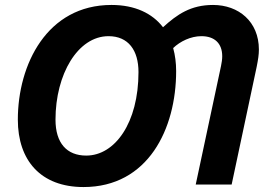

<svg xmlns="http://www.w3.org/2000/svg" viewBox="-20 -745 1126 775"><path d="M317 10C578 10 691 -225 691 -458C691 -491 687 -522 679 -551C707 -578 750 -599 793 -599C846 -599 877 -570 877 -518C877 -506 875 -492 872 -478L770 0H915L1016 -475C1022 -505 1025 -525 1025 -545C1025 -658 943 -725 840 -725C750 -725 695 -687 638 -635C595 -691 525 -725 430 -725C170 -725 52 -485 52 -262C52 -98 144 10 317 10ZM328 -117C250 -117 204 -167 204 -262C204 -445 294 -599 418 -599C498 -599 539 -542 539 -454C539 -249 444 -117 328 -117Z"/></svg>

Font: Noto Sans
Style: Bold Italic
Weight: 700
Italic angle: -12°
Designer: Monotype Design Team
Foundry: Monotype Imaging Inc.
Version: Version 2.013